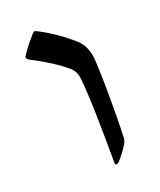

<svg xmlns="http://www.w3.org/2000/svg" viewBox="-109 -598 575 690"><g transform="rotate(-20 178.5 -253.0)"><path d="M219.2 22.5Q212.4 22.5 212.4 15.1Q212.4 -14.6 212.2 -57.4Q211.9 -100.1 210.9 -147Q210 -193.8 208 -236.3Q206.1 -278.8 203.1 -308.1Q202.1 -320.8 197.5 -332.5Q192.9 -344.2 179.7 -356.4Q163.1 -371.1 139.4 -387Q115.7 -402.8 92 -416.5Q68.4 -430.2 51.3 -438.5Q42 -444.3 42 -449.7Q42 -452.1 43.9 -454.8Q45.9 -457.5 47.9 -460.9Q58.1 -477.5 75.2 -497.8Q92.3 -518.1 97.2 -523.4Q102.5 -527.8 104.5 -527.8Q106 -527.8 115.7 -523.4Q138.7 -511.7 167.7 -492.7Q196.8 -473.6 229.5 -446.3Q253.9 -425.8 262.7 -404.1Q271.5 -382.3 273.4 -360.8Q274.4 -351.1 275.1 -328.1Q275.9 -305.2 276.6 -278.3Q277.3 -251.5 277.3 -229.5Q277.3 -189.5 277.1 -144.5Q276.9 -99.6 274.9 -56.6Q274.9 -51.8 272.9 -46.6Q271 -41.5 269 -37.6Q260.3 -22 246.1 -3.9Q231.9 14.2 225.1 20Q222.2 22.5 219.2 22.5Z"/></g></svg>

Font: David Libre
Style: Regular
Weight: 400
Designer: Ismar David, J. Victor Gaultney, Annie Olsen and Meir Sadan
Foundry: Monotype Imaging Inc. & SIL International
Version: Version 1.100; ttfautohint (v1.8.4.7-5d5b)